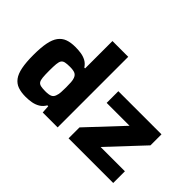

<svg xmlns="http://www.w3.org/2000/svg" viewBox="-120 -1082 1429 1429"><g transform="rotate(45 595.0 -367.5)"><path d="M229 8Q181 8 147 -4Q113 -16 91 -45.5Q69 -75 59 -126Q49 -177 49 -253Q49 -331 59 -382Q69 -433 91 -462.5Q113 -492 146.5 -504.5Q180 -517 229 -517Q261 -517 289.5 -512.5Q318 -508 342 -495Q366 -482 384 -455H392V-743H558V0H401L397 -62H388Q371 -33 346 -18Q321 -3 291 2.5Q261 8 229 8ZM304 -125Q339 -125 357 -133Q375 -141 382 -162Q389 -180 390.5 -202.5Q392 -225 392 -255Q392 -286 390.5 -308.5Q389 -331 383 -346Q375 -368 357 -376Q339 -384 304 -384Q273 -384 255 -380Q237 -376 228.5 -363.5Q220 -351 217.5 -325Q215 -299 215 -255Q215 -210 217.5 -184Q220 -158 228.5 -145.5Q237 -133 255.5 -129Q274 -125 304 -125ZM673 0V-115L928 -387H687V-510H1141V-394L887 -123H1143V0Z"/></g></svg>

Font: Saira SemiExpanded
Style: Bold
Weight: 700
Width: 6
Designer: Hector Gatti with collaboration of the Omnibus-Type team
Foundry: Omnibus-Type
Version: Version 1.101